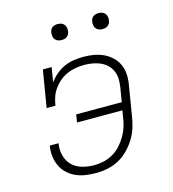

<svg xmlns="http://www.w3.org/2000/svg" viewBox="-108 -809 817 907"><g transform="rotate(-15 300.0 -355.5)"><path d="M252 8Q226 8 201 4.5Q176 1 153.5 -9Q131 -19 113 -35.5Q95 -52 84.5 -74Q74 -96 71 -121.5Q68 -147 72 -172Q73 -172 73 -172.5Q73 -173 73 -174H115Q115 -173 115 -173Q115 -173 115 -172Q110 -143 117.5 -114Q125 -85 145 -65.5Q165 -46 193.5 -38Q222 -30 252 -30Q275 -30 299 -35.5Q323 -41 344.5 -53.5Q366 -66 383 -85Q400 -104 412.5 -125.5Q425 -147 432 -170Q439 -193 442 -217L447 -246H225L231 -284H454L466 -357Q469 -377 468 -397Q467 -417 459 -434.5Q451 -452 437 -465Q423 -478 405.5 -485.5Q388 -493 368 -496.5Q348 -500 328 -500Q308 -500 286.5 -496.5Q265 -493 245 -484.5Q225 -476 207.5 -461.5Q190 -447 177 -429Q164 -411 157 -390.5Q150 -370 147 -349H104L134 -530H177L165 -458Q179 -478 198.5 -494.5Q218 -511 240.5 -521Q263 -531 287 -534.5Q311 -538 334 -538Q360 -538 385.5 -533.5Q411 -529 433 -518.5Q455 -508 472.5 -491Q490 -474 500 -451.5Q510 -429 511 -403Q512 -377 507 -351L484 -211Q480 -183 471.5 -155Q463 -127 447.5 -101.5Q432 -76 410.5 -54Q389 -32 363 -18Q337 -4 308.5 2Q280 8 252 8ZM456 -641Q447 -641 438.5 -644Q430 -647 424.5 -654Q419 -661 417.5 -670.5Q416 -680 418 -690Q419 -696 422 -702Q425 -708 431 -712Q437 -716 443.5 -717.5Q450 -719 456 -719Q466 -719 474.5 -716Q483 -713 488.5 -706Q494 -699 495.5 -689.5Q497 -680 495 -670Q494 -664 490.5 -658Q487 -652 481.5 -648Q476 -644 469.5 -642.5Q463 -641 456 -641ZM256 -641Q247 -641 238.5 -644Q230 -647 224.5 -654Q219 -661 217.5 -670.5Q216 -680 218 -690Q219 -696 222 -702Q225 -708 231 -712Q237 -716 243.5 -717.5Q250 -719 256 -719Q266 -719 274.5 -716Q283 -713 288.5 -706Q294 -699 295.5 -689.5Q297 -680 295 -670Q294 -664 290.5 -658Q287 -652 281.5 -648Q276 -644 269.5 -642.5Q263 -641 256 -641Z"/></g></svg>

Font: Iosevka Curly Slab XLtExObl
Style: Regular
Weight: 200
Width: 7
Italic angle: -9°
Monospace: yes
Designer: Belleve Invis
Foundry: Belleve Invis
Version: Version 11.0.0; ttfautohint (v1.8.3)